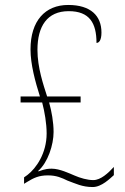

<svg xmlns="http://www.w3.org/2000/svg" viewBox="-20 -744 504 774"><path d="M354 10C390 10 424 -25 439 -38V-71C416 -46 386 -18 356 -18C333 -18 304 -26 279 -37C260 -45 220 -64 189 -64C177 -64 164 -64 135 -53L134 -55C173 -89 196 -160 196 -212C196 -251 188 -296 178 -331H305V-355H170C155 -402 131 -471 131 -543C131 -638 170 -699 257 -699C341 -699 369 -651 369 -571C379 -571 389 -581 389 -613C389 -680 346 -724 255 -724C162 -724 103 -660 103 -545C103 -485 122 -415 141 -355H63V-331H150C160 -293 168 -246 168 -206C168 -126 126 -66 91 -39L77 -29V-3L90 -11C116 -27 137 -37 173 -37C208 -37 229 -27 252 -16C285 -4 311 10 354 10Z"/></svg>

Font: Noto Serif Devanagari Condensed Thin
Style: Regular
Weight: 100
Width: 3
Designer: Universal Thirst, Indian Type Foundry and the Monotype Design Team
Foundry: Monotype Imaging Inc.
Version: Version 2.004